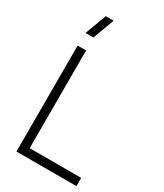

<svg xmlns="http://www.w3.org/2000/svg" viewBox="-232 -1041 965 1130"><g transform="rotate(30 251.0 -476.0)"><path d="M487.5 -56H137.5V-720H80V0H487.5ZM83 -807.5H136.5L190.5 -952.5H137Z"/></g></svg>

Font: Eudonet Light
Style: Regular
Weight: 300
Designer: Mikhail Sharanda
Foundry: Mikhail Sharanda
Version: Version 4.503;Glyphs 3.1.2 (3151)